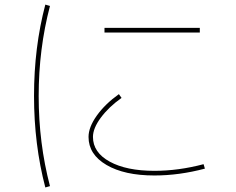

<svg xmlns="http://www.w3.org/2000/svg" viewBox="-20 -783 1040 846"><path d="M440.4 -639.6V-660.2H860.4V-639.6ZM179.7 -762.7 200.2 -756.8Q150.4 -567.4 150.4 -359.9Q150.4 -152.3 200.2 37.1L179.7 43Q129.9 -146.5 129.9 -360.4Q129.9 -574.2 179.7 -762.7ZM370.1 -179.7Q370.1 -222.7 406.7 -273.9Q443.4 -325.2 503.9 -368.2L515.6 -351.6Q459 -311.5 424.3 -264.6Q389.6 -217.8 389.6 -179.7Q389.6 -111.3 463.4 -70.8Q537.1 -30.3 660.2 -30.3Q766.6 -30.3 877 -59.6L882.8 -40Q769.5 -9.8 660.2 -9.8Q528.3 -9.8 449.2 -56.2Q370.1 -102.5 370.1 -179.7Z"/></svg>

Font: Mgen+ 1mn thin
Style: Regular
Weight: 100
Designer: [Source Han Sans]
Ryoko NISHIZUKA  (kana & ideographs); Paul D. Hunt (Latin, Greek & Cyrillic); Wenlong ZHANG  (bopomofo
Version: Version 1.059.20150602